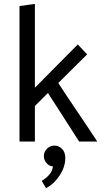

<svg xmlns="http://www.w3.org/2000/svg" viewBox="-20 -726 533 985"><path d="M159 -182V0H80V-695L159 -706V-276L379 -498L427 -447L279 -300Q328 -225 379 -150Q430 -75 479 0H386Q346 -62 306 -124.5Q266 -187 226 -249ZM259 21Q282 21 298.5 38Q315 55 315 84Q315 131 285 175.5Q255 220 216 239L194 202Q216 189 232 171Q248 153 252 128Q233 127 219 111Q205 95 205 75Q205 53 221 37Q237 21 259 21Z"/></svg>

Font: Palanquin
Style: Regular
Weight: 400
Designer: Pria Ravichandran
Version: Version 1.0.4